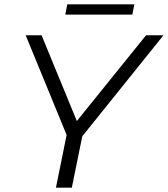

<svg xmlns="http://www.w3.org/2000/svg" viewBox="-20 -862 771 882"><path d="M237 0 286 -242 98 -700H171L333 -306L651 -700H731L358 -236L310 0ZM280 -795 289 -842H597L588 -795Z"/></svg>

Font: Montserrat
Style: Italic
Weight: 400
Italic angle: -11.3°
Designer: Julieta Ulanovsky
Foundry: Julieta Ulanovsky
Version: Version 9.000; ttfautohint (v1.8.4.7-5d5b)